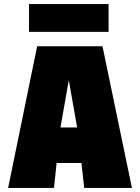

<svg xmlns="http://www.w3.org/2000/svg" viewBox="-20 -926 690 946"><path d="M485 -698 630 0H395L381 -123H259L246 0H20L163 -698ZM360 -298 319 -531 278 -298ZM123 -906H515V-769H123Z"/></svg>

Font: Azeret Mono Black
Style: Regular
Weight: 900
Designer: Martin Vácha
Foundry: Displaay
Version: Version 1.000; Glyphs 3.0.3, build 3074